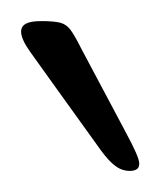

<svg xmlns="http://www.w3.org/2000/svg" viewBox="-20 -738 152 182"><path d="M103 -576Q99 -576 95 -577.5Q91 -579 86.5 -583Q82 -587 76 -595L30 -659Q17 -677 8.5 -689Q0 -701 0 -708Q0 -713 4.5 -715.5Q9 -718 19 -718Q31 -718 37 -716.5Q43 -715 47 -709.5Q51 -704 57 -692L99 -613Q106 -600 109 -593Q112 -586 112 -583Q112 -579 109.5 -577.5Q107 -576 103 -576Z"/></svg>

Font: Asap Thin
Style: Regular
Weight: 250
Designer: Pablo Cosgaya
Foundry: Omnibus-Type
Version: Version 3.001